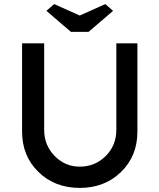

<svg xmlns="http://www.w3.org/2000/svg" viewBox="-20 -913 780 939"><path d="M88 -269V-701H196V-278Q196 -203 247 -150.5Q298 -98 370 -98Q445 -98 497 -150Q549 -202 549 -278V-701H652V-269Q652 -150 572 -72Q492 6 370 6Q248 6 168 -72Q88 -150 88 -269ZM207 -860 245 -893 370 -837 495 -893 533 -860 413 -757H327Z"/></svg>

Font: Easer Grotesk
Style: Regular
Weight: 400
Designer: Boardeaser, Bonnie Shaver-Troup, Thomas Jockin
Foundry: Lexend
Version: Version 1.008;Glyphs 3.1.2 (3151)